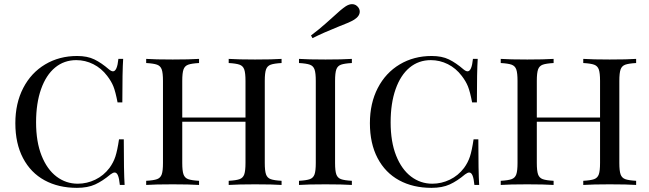

<svg xmlns="http://www.w3.org/2000/svg" viewBox="-20 -892 3130 926"><path d="M506 -557Q517 -548 525 -548Q545 -548 551 -608H574Q570 -548 570 -398H547Q537 -450 527 -475Q517 -500 497 -526Q469 -563 430 -582.5Q391 -602 348 -602Q289 -602 245.5 -566Q202 -530 178 -462Q154 -394 154 -302Q154 -208 180.5 -141.5Q207 -75 252.5 -40.5Q298 -6 355 -6Q399 -6 439.5 -25.5Q480 -45 508 -82Q527 -108 536.5 -137Q546 -166 554 -220H577Q577 -63 581 0H558Q555 -31 549 -45.5Q543 -60 533 -60Q525 -60 513 -51Q475 -19 439 -2.5Q403 14 351 14Q262 14 195 -22.5Q128 -59 91 -129.5Q54 -200 54 -298Q54 -394 92 -467.5Q130 -541 198 -581.5Q266 -622 352 -622Q401 -622 435 -605.5Q469 -589 506 -557Z M1338 -588Q1302 -586 1285.5 -580Q1269 -574 1263 -557Q1257 -540 1257 -502V-106Q1257 -68 1263 -51Q1269 -34 1285.5 -28Q1302 -22 1338 -20V0Q1296 -3 1210 -3Q1130 -3 1083 0V-20Q1119 -22 1135.5 -28Q1152 -34 1158 -51Q1164 -68 1164 -106V-305H859V-106Q859 -68 865 -51Q871 -34 887.5 -28Q904 -22 940 -20V0Q894 -3 813 -3Q727 -3 685 0V-20Q721 -22 737.5 -28Q754 -34 760 -51Q766 -68 766 -106V-502Q766 -540 760 -557Q754 -574 737.5 -580Q721 -586 685 -588V-608Q727 -605 813 -605Q893 -605 940 -608V-588Q904 -586 887.5 -580Q871 -574 865 -557Q859 -540 859 -502V-325H1164V-502Q1164 -540 1158 -557Q1152 -574 1135.5 -580Q1119 -586 1083 -588V-608Q1129 -605 1210 -605Q1296 -605 1338 -608Z M1677 -588Q1641 -586 1624.5 -580Q1608 -574 1602 -557Q1596 -540 1596 -502V-106Q1596 -68 1602 -51Q1608 -34 1624.5 -28Q1641 -22 1677 -20V0Q1631 -3 1550 -3Q1464 -3 1422 0V-20Q1458 -22 1474.5 -28Q1491 -34 1497 -51Q1503 -68 1503 -106V-502Q1503 -540 1497 -557Q1491 -574 1474.5 -580Q1458 -586 1422 -588V-608Q1464 -605 1550 -605Q1630 -605 1677 -608ZM1678 -872Q1697 -872 1709 -855Q1715 -846 1715 -836Q1715 -814 1688 -797Q1667 -784 1616 -765Q1541 -735 1487 -708L1480 -721Q1521 -752 1550.5 -778.5Q1580 -805 1587 -811Q1624 -846 1648 -862Q1664 -872 1678 -872Z M2216 -557Q2227 -548 2235 -548Q2255 -548 2261 -608H2284Q2280 -548 2280 -398H2257Q2247 -450 2237 -475Q2227 -500 2207 -526Q2179 -563 2140 -582.5Q2101 -602 2058 -602Q1999 -602 1955.5 -566Q1912 -530 1888 -462Q1864 -394 1864 -302Q1864 -208 1890.5 -141.5Q1917 -75 1962.5 -40.5Q2008 -6 2065 -6Q2109 -6 2149.5 -25.5Q2190 -45 2218 -82Q2237 -108 2246.5 -137Q2256 -166 2264 -220H2287Q2287 -63 2291 0H2268Q2265 -31 2259 -45.5Q2253 -60 2243 -60Q2235 -60 2223 -51Q2185 -19 2149 -2.5Q2113 14 2061 14Q1972 14 1905 -22.5Q1838 -59 1801 -129.5Q1764 -200 1764 -298Q1764 -394 1802 -467.5Q1840 -541 1908 -581.5Q1976 -622 2062 -622Q2111 -622 2145 -605.5Q2179 -589 2216 -557Z M3048 -588Q3012 -586 2995.5 -580Q2979 -574 2973 -557Q2967 -540 2967 -502V-106Q2967 -68 2973 -51Q2979 -34 2995.5 -28Q3012 -22 3048 -20V0Q3006 -3 2920 -3Q2840 -3 2793 0V-20Q2829 -22 2845.5 -28Q2862 -34 2868 -51Q2874 -68 2874 -106V-305H2569V-106Q2569 -68 2575 -51Q2581 -34 2597.5 -28Q2614 -22 2650 -20V0Q2604 -3 2523 -3Q2437 -3 2395 0V-20Q2431 -22 2447.5 -28Q2464 -34 2470 -51Q2476 -68 2476 -106V-502Q2476 -540 2470 -557Q2464 -574 2447.5 -580Q2431 -586 2395 -588V-608Q2437 -605 2523 -605Q2603 -605 2650 -608V-588Q2614 -586 2597.5 -580Q2581 -574 2575 -557Q2569 -540 2569 -502V-325H2874V-502Q2874 -540 2868 -557Q2862 -574 2845.5 -580Q2829 -586 2793 -588V-608Q2839 -605 2920 -605Q3006 -605 3048 -608Z"/></svg>

Font: Playfair Display SC
Style: Regular
Weight: 400
Designer: Claus Eggers Sørensen
Foundry: Claus Eggers Sørensen
Version: Version 1.200; ttfautohint (v1.6)